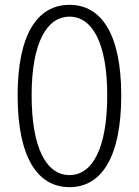

<svg xmlns="http://www.w3.org/2000/svg" viewBox="-20 -762 575 795"><path d="M268 13C400 13 482 -111 482 -367C482 -620 400 -742 268 -742C135 -742 53 -620 53 -367C53 -111 135 13 268 13ZM268 -37C173 -37 111 -147 111 -367C111 -584 173 -693 268 -693C362 -693 424 -584 424 -367C424 -147 362 -37 268 -37Z"/></svg>

Font: GenYoGothic2 TW L
Style: Regular
Weight: 300
Version: Version 2.100;PS 2.1;hotconv 16.6.51;makeotf.lib2.5.65220 DE